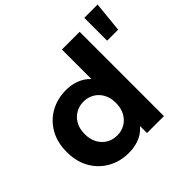

<svg xmlns="http://www.w3.org/2000/svg" viewBox="-188 -985 1195 1195"><g transform="rotate(-45 409.5 -387.5)"><path d="M303 8Q227 8 166 -26.5Q105 -61 69.5 -123Q34 -185 34 -269Q34 -354 69.5 -416Q105 -478 166 -512Q227 -546 303 -546Q371 -546 422 -516Q473 -486 501 -425Q529 -364 529 -269Q529 -175 502 -113.5Q475 -52 424.5 -22Q374 8 303 8ZM330 -120Q368 -120 399 -138Q430 -156 448.5 -189.5Q467 -223 467 -269Q467 -316 448.5 -349Q430 -382 399 -400Q368 -418 330 -418Q291 -418 260 -400Q229 -382 210.5 -349Q192 -316 192 -269Q192 -223 210.5 -189.5Q229 -156 260 -138Q291 -120 330 -120ZM471 0V-110L474 -270L464 -429V-742H620V0ZM702 -582V-783H819L799 -582Z"/></g></svg>

Font: Montserrat Thin
Style: Bold
Weight: 700
Version: Version 9.000